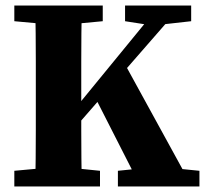

<svg xmlns="http://www.w3.org/2000/svg" viewBox="-20 -677 752 697"><path d="M108 0Q109 -51 109.5 -101.5Q110 -152 110 -204Q110 -256 110 -307V-350Q110 -402 110 -453Q110 -504 109.5 -555.5Q109 -607 108 -657H277Q276 -608 275.5 -556.5Q275 -505 275 -453.5Q275 -402 275 -350V-301Q275 -253 275 -203Q275 -153 275.5 -102.5Q276 -52 277 0ZM32 0V-57L174 -70H215L343 -57V0ZM32 -600V-657H353V-600L215 -587H174ZM408 0V-57L536 -70H574L704 -57V0ZM434 -600V-657H674V-600L558 -587L524 -586ZM203 -157 200 -234H214L265 -298L559 -657H639ZM490 0 321 -332 427 -456 677 0Z"/></svg>

Font: Source Serif 4 18pt
Style: Bold
Weight: 700
Designer: Frank Grießhammer
Foundry: Adobe Systems Incorporated
Version: Version 4.004;hotconv 1.0.116;makeotfexe 2.5.65601